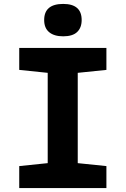

<svg xmlns="http://www.w3.org/2000/svg" viewBox="-20 -958 640 978"><path d="M78 0V-112L223 -127V-587L78 -602V-714H522V-602L376 -587V-127L522 -112V0ZM302 -773Q256 -773 230.5 -794Q205 -815 205 -856Q205 -938 302 -938Q396 -938 396 -856Q396 -817 373 -795Q350 -773 302 -773Z"/></svg>

Font: Noto Sans Mono ExtraBold
Style: Regular
Weight: 800
Designer: Monotype Design Team
Foundry: Monotype Imaging Inc.
Version: Version 2.014